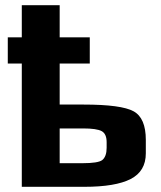

<svg xmlns="http://www.w3.org/2000/svg" viewBox="-20 -720 622 740"><path d="M10 -576H64V-700H210V-576H326V-475H210V-317H302Q448 -317 495 -291Q542 -265 542 -181V-129Q542 -60 483.5 -30Q425 0 305 0H64V-475H10ZM300 -225H210V-91H298Q358 -91 374 -103Q391 -117 391 -150V-172Q391 -204 372 -214.5Q353 -225 300 -225Z"/></svg>

Font: Play
Style: Bold
Weight: 700
Designer: Jonas Hecksher (Cyrillic expansion: Cyreal)
Foundry: Jonas Hecksher, Playtype, e-types AS
Version: Version 2.101; ttfautohint (v1.5.65-e2d9)